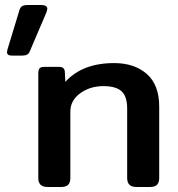

<svg xmlns="http://www.w3.org/2000/svg" viewBox="-20 -747 711 767"><path d="M8 -539Q8 -542 10 -550L56 -701Q60 -717 67.5 -722Q75 -727 92 -727H144Q169 -727 169 -712Q169 -707 164 -694L99 -542Q93 -525 70 -525H26Q8 -525 8 -539ZM133 -36V-453Q133 -468 138 -474Q143 -480 159 -480H216Q238 -480 239 -460L241 -420Q309 -495 436 -495Q517 -495 566.5 -451.5Q616 -408 616 -321V-36Q616 -18 607.5 -9Q599 0 579 0H526Q506 0 497 -9Q488 -18 488 -36V-313Q488 -362 465.5 -382.5Q443 -403 393 -403Q340 -403 300.5 -374.5Q261 -346 261 -301V-36Q261 -18 252.5 -9Q244 0 223 0H171Q151 0 142 -9Q133 -18 133 -36Z"/></svg>

Font: Mitr
Style: Regular
Weight: 400
Designer: Thanarat Vachiruckul
Foundry: Cadson Demak
Version: Version 1.003